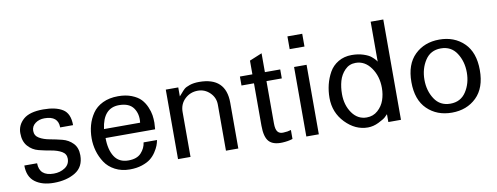

<svg xmlns="http://www.w3.org/2000/svg" viewBox="-61 -1034 3517 1360"><g transform="rotate(-10 1697.5 -354.5)"><path d="M453.1 -147.5C453.1 -183.9 442.9 -212.7 422.4 -233.9C401.9 -255 377 -269.4 347.7 -276.9C318.4 -284.3 289.1 -290.7 259.8 -295.9C230.5 -301.1 205.6 -309.7 185.1 -321.8C164.6 -333.8 154.3 -351.6 154.3 -375C154.3 -397.1 163.4 -415 181.6 -428.7C199.9 -442.4 222 -449.2 248 -449.2C313.8 -449.2 346.7 -421.5 346.7 -366.2H439.5C439.5 -422.2 422.9 -460.6 389.6 -481.4C356.4 -502.3 309.9 -512.7 250 -512.7C184.2 -512.7 136.4 -499.3 106.4 -472.7C76.5 -446 61.5 -413.4 61.5 -375C61.5 -335.3 71.8 -303.9 92.3 -280.8C112.8 -257.6 137.7 -242.4 167 -234.9C196.3 -227.4 225.7 -221.2 255.4 -216.3C285 -211.4 310.1 -203.1 330.6 -191.4C351.1 -179.7 361.3 -162.4 361.3 -139.6C361.3 -111.7 349.8 -90 326.7 -74.7C303.5 -59.4 276.7 -51.8 246.1 -51.8C177.1 -51.8 142.3 -82.7 141.6 -144.5H49.8C49.8 -90.5 66.7 -50.8 100.6 -25.4C134.4 0 179.4 12.7 235.4 12.7C296.5 12.7 348.1 0 390.1 -25.4C432.1 -50.8 453.1 -91.5 453.1 -147.5Z M1009.8 -283.2C1009.8 -302.1 1008.5 -320.3 1005.9 -337.9C1003.3 -355.5 997.2 -375.3 987.8 -397.5C978.4 -419.6 966 -438.8 950.7 -455.1C935.4 -471.4 913.7 -485 885.7 -496.1C857.7 -507.2 825.2 -512.7 788.1 -512.7C745.8 -512.7 708.8 -505 677.2 -489.7C645.7 -474.4 621.1 -453.8 603.5 -427.7C585.9 -401.7 573.1 -373.9 564.9 -344.2C556.8 -314.6 552.7 -283.2 552.7 -250C552.7 -219.4 557 -189.3 565.4 -159.7C573.9 -130 586.8 -102.1 604 -75.7C621.3 -49.3 645.3 -28 676.3 -11.7C707.2 4.6 742.5 12.7 782.2 12.7C814.8 12.7 843.9 8.5 869.6 0C895.3 -8.5 916 -18.9 931.6 -31.2C947.3 -43.6 960.6 -58.3 971.7 -75.2C982.7 -92.1 990.7 -106.9 995.6 -119.6C1000.5 -132.3 1004.2 -145.5 1006.8 -159.2H910.2C906.9 -131.8 895.2 -107.1 875 -85C854.8 -62.8 824.2 -51.8 783.2 -51.8C737.6 -51.8 704.1 -68.7 682.6 -102.5C661.1 -136.4 650.4 -181 650.4 -236.3H1006.8ZM910.2 -300.8H650.4C663.4 -399.7 708 -449.2 784.2 -449.2C833 -449.2 867.5 -434.7 887.7 -405.8C907.9 -376.8 915.4 -341.8 910.2 -300.8Z M1563.5 0V-329.1C1563.5 -451.5 1499.3 -512.7 1371.1 -512.7C1345.1 -512.7 1322.4 -509.4 1303.2 -502.9C1284 -496.4 1270.3 -489.4 1262.2 -481.9C1254.1 -474.4 1245.8 -465.5 1237.3 -455.1C1228.8 -444.7 1223 -438.2 1219.7 -435.5V-500H1129.9V0H1219.7V-323.2C1219.7 -361 1232.6 -392.1 1258.3 -416.5C1284 -440.9 1315.1 -453.1 1351.6 -453.1C1384.8 -453.1 1413.6 -441.2 1438 -417.5C1462.4 -393.7 1474.6 -364.9 1474.6 -331.1V0Z M1953.1 0V-64.5C1936.8 -59.2 1918.3 -56.3 1897.5 -55.7C1879.9 -54.4 1866.4 -59.4 1856.9 -70.8C1847.5 -82.2 1842.8 -102.2 1842.8 -130.9V-435.5H1953.1V-500H1842.8V-635.7L1752.9 -598.6V-500H1663.1V-435.5H1752.9V-130.9C1752.9 -76.2 1762.9 -38.1 1782.7 -16.6C1802.6 4.9 1834.3 14.6 1877.9 12.7C1906.6 11.4 1931.6 7.2 1953.1 0Z M2150.4 -629.9V-721.7H2043.9V-629.9ZM2142.6 0V-500H2052.7V0Z M2733.4 0V-721.7H2642.6V-434.6L2633.8 -447.3C2627.3 -455.1 2618.2 -463.9 2606.4 -473.6C2594.7 -483.4 2576.5 -492.4 2551.8 -500.5C2527 -508.6 2499.3 -512.7 2468.8 -512.7C2432.3 -512.7 2400.1 -504.4 2372.1 -487.8C2344.1 -471.2 2322.4 -449.2 2307.1 -421.9C2291.8 -394.5 2280.4 -365.6 2272.9 -335C2265.5 -304.4 2261.7 -272.8 2261.7 -240.2C2261.7 -169.9 2285.5 -110.2 2333 -61C2380.5 -11.9 2434.2 12.7 2494.1 12.7C2520.2 12.7 2546.1 6.3 2571.8 -6.3C2597.5 -19 2614.6 -29.3 2623 -37.1C2631.5 -44.9 2638 -51.4 2642.6 -56.6V0ZM2639.6 -246.1C2639.6 -215.5 2634.9 -186.5 2625.5 -159.2C2616 -131.8 2600.3 -108.2 2578.1 -88.4C2556 -68.5 2529.3 -58.6 2498 -58.6C2455.1 -58.6 2420.2 -77.5 2393.6 -115.2C2366.9 -153 2353.5 -198.6 2353.5 -252C2353.5 -285.2 2357.6 -316.2 2365.7 -345.2C2373.9 -374.2 2388.3 -399.4 2409.2 -420.9C2430 -442.4 2455.7 -453.1 2486.3 -453.1C2530.6 -453.1 2567.2 -432.8 2596.2 -392.1C2625.2 -351.4 2639.6 -302.7 2639.6 -246.1Z M3344.7 -250C3344.7 -335.3 3321.6 -400.4 3275.4 -445.3C3229.2 -490.2 3170.2 -512.7 3098.6 -512.7C3027 -512.7 2968.1 -490.2 2921.9 -445.3C2875.7 -400.4 2852.5 -335.3 2852.5 -250C2852.5 -164.7 2875.7 -99.6 2921.9 -54.7C2968.1 -9.8 3027 12.7 3098.6 12.7C3170.2 12.7 3229.2 -9.8 3275.4 -54.7C3321.6 -99.6 3344.7 -164.7 3344.7 -250ZM3251 -250C3251 -197.3 3238 -151 3211.9 -111.3C3185.9 -71.6 3148.1 -51.8 3098.6 -51.8C3049.2 -51.8 3011.4 -71.6 2985.4 -111.3C2959.3 -151 2946.3 -197.3 2946.3 -250C2946.3 -302.7 2959.3 -349.1 2985.4 -389.2C3011.4 -429.2 3049.2 -449.2 3098.6 -449.2C3148.1 -449.2 3185.9 -429.2 3211.9 -389.2C3238 -349.1 3251 -302.7 3251 -250Z"/></g></svg>

Font: FreeUniversal
Style: Regular
Weight: 400
Version: Version 1.001